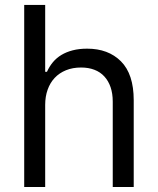

<svg xmlns="http://www.w3.org/2000/svg" viewBox="-20 -747 631 767"><path d="M76.7 0V-727.3H160.5V-460.2H167.6Q177.2 -481.5 191.4 -498.6Q205.6 -515.6 225.3 -527.5Q245 -539.4 270.6 -546Q296.2 -552.6 328.1 -552.6Q412.6 -552.6 463.1 -502.1Q514.2 -451 514.2 -346.6V0H430.4V-340.9Q430.4 -373.6 421.7 -398.8Q413 -424 396.8 -441.6Q380.7 -459.2 357.2 -468.2Q333.8 -477.3 304 -477.3Q270.2 -477.3 243.6 -466.4Q217 -455.6 198.5 -435.9Q180 -416.2 170.3 -388.7Q160.5 -361.2 160.5 -328.1V0Z"/></svg>

Font: Inter P
Style: Regular
Weight: 400
Designer: Rasmus Andersson
Foundry: rsms
Version: Version 3.018;git-588b23468